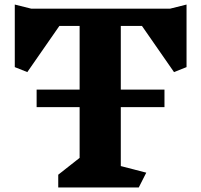

<svg xmlns="http://www.w3.org/2000/svg" viewBox="-20 -824 885 844"><path d="M800 -529 745 -507 604 -710H511V-430H703V-353H511V-94L623 -65L590 0H236V-56L330 -130V-353H141V-430H330V-710H241L100 -507L45 -529V-804L117 -786H728L800 -804Z"/></svg>

Font: InknutAntiqua
Style: Bold
Weight: 700
Designer: Claus Eggers Srensen
Foundry: Claus Eggers Srensen
Version: Version 1.000; ttfautohint (v1.2) -l 7 -r 28 -G 50 -x 13 -D 